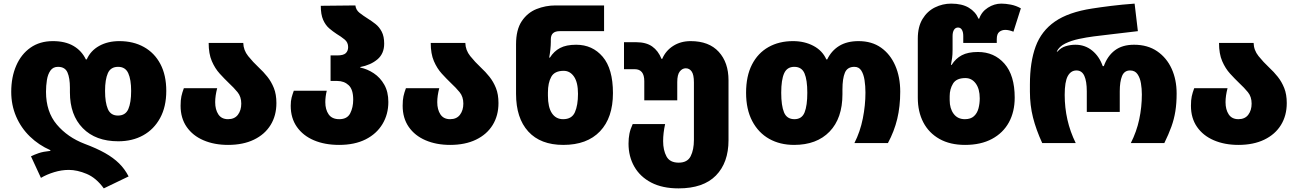

<svg xmlns="http://www.w3.org/2000/svg" viewBox="-20 -790 7166 1060"><path d="M553 250Q511 192 458.5 170Q406 148 360 148Q320 148 279 160.5Q238 173 206 192L151 73Q169 64 193.5 55.5Q218 47 258 43V39Q194 11 145 -36.5Q96 -84 69 -147Q42 -210 42 -283Q42 -364 69.5 -427.5Q97 -491 148.5 -527Q200 -563 272 -563Q340 -563 385.5 -536.5Q431 -510 454 -462H459Q480 -510 527.5 -536.5Q575 -563 639 -563Q716 -563 774.5 -530.5Q833 -498 865.5 -436.5Q898 -375 898 -288Q898 -201 864 -138.5Q830 -76 770.5 -43Q711 -10 633 -10Q508 -10 437 -82.5Q366 -155 366 -280V-306Q366 -359 352.5 -390Q339 -421 300 -421Q273 -421 258.5 -400.5Q244 -380 239 -348.5Q234 -317 234 -283Q234 -173 293.5 -102.5Q353 -32 447 4Q514 29 560 55Q606 81 637.5 112Q669 143 690 184ZM631 -152Q673 -152 688.5 -188Q704 -224 704 -288Q704 -351 688 -386Q672 -421 632 -421Q591 -421 575.5 -386Q560 -351 560 -288Q560 -224 575.5 -188Q591 -152 631 -152Z M1239 10Q1163 10 1103.5 -15.5Q1044 -41 1010.5 -89.5Q977 -138 977 -206Q977 -238 981.5 -258.5Q986 -279 995 -303H1179Q1168 -261 1168 -226Q1168 -185 1185.5 -158.5Q1203 -132 1239 -132Q1275 -132 1293.5 -156.5Q1312 -181 1312 -218Q1312 -256 1291.5 -281Q1271 -306 1244 -331Q1219 -355 1193 -383.5Q1167 -412 1149.5 -452.5Q1132 -493 1132 -553H1323Q1324 -513 1350 -480.5Q1376 -448 1410 -416Q1434 -394 1456 -366.5Q1478 -339 1492 -304Q1506 -269 1506 -221Q1506 -152 1474 -100Q1442 -48 1382 -19Q1322 10 1239 10Z M1852 10Q1773 10 1713 -15.5Q1653 -41 1619 -89.5Q1585 -138 1585 -206Q1585 -233 1590 -251.5Q1595 -270 1602 -289H1784Q1780 -273 1778 -257Q1776 -241 1776 -226Q1776 -185 1794.5 -158.5Q1813 -132 1853 -132Q1897 -132 1913.5 -164.5Q1930 -197 1930 -240Q1930 -296 1905 -319.5Q1880 -343 1842 -343H1805V-484H1842Q1876 -484 1889 -496.5Q1902 -509 1902 -530Q1902 -556 1882.5 -572Q1863 -588 1838 -603Q1818 -616 1797.5 -633.5Q1777 -651 1764 -680.5Q1751 -710 1751 -758L1942 -760Q1945 -735 1964.5 -719.5Q1984 -704 2011 -687Q2032 -674 2053 -657.5Q2074 -641 2087.5 -615Q2101 -589 2101 -549Q2101 -494 2064 -462.5Q2027 -431 1969 -420V-417Q2008 -409 2043.5 -385.5Q2079 -362 2101.5 -322.5Q2124 -283 2124 -227Q2124 -159 2091.5 -105Q2059 -51 1998.5 -20.5Q1938 10 1852 10Z M2465 10Q2389 10 2329.5 -15.5Q2270 -41 2236.5 -89.5Q2203 -138 2203 -206Q2203 -238 2207.5 -258.5Q2212 -279 2221 -303H2405Q2394 -261 2394 -226Q2394 -185 2411.5 -158.5Q2429 -132 2465 -132Q2501 -132 2519.5 -156.5Q2538 -181 2538 -218Q2538 -256 2517.5 -281Q2497 -306 2470 -331Q2445 -355 2419 -383.5Q2393 -412 2375.5 -452.5Q2358 -493 2358 -553H2549Q2550 -513 2576 -480.5Q2602 -448 2636 -416Q2660 -394 2682 -366.5Q2704 -339 2718 -304Q2732 -269 2732 -221Q2732 -152 2700 -100Q2668 -48 2608 -19Q2548 10 2465 10Z M3090 10Q2964 10 2896.5 -64Q2829 -138 2829 -272V-545Q2829 -626 2860.5 -673Q2892 -720 2942 -740Q2992 -760 3047 -760H3315V-618H3070Q3021 -618 3021 -573V-559Q3021 -541 3018.5 -517Q3016 -493 3012 -472H3016Q3038 -507 3072 -525Q3106 -543 3161 -543Q3251 -543 3307.5 -476.5Q3364 -410 3364 -276Q3364 -140 3292.5 -65Q3221 10 3090 10ZM3089 -132Q3137 -132 3154 -170.5Q3171 -209 3171 -272Q3171 -335 3149 -367Q3127 -399 3092 -399Q3042 -399 3023.5 -366Q3005 -333 3005 -279V-262Q3005 -198 3027 -165Q3049 -132 3089 -132Z M3726 250Q3637 250 3575.5 218Q3514 186 3482 130Q3450 74 3450 3Q3450 -27 3455 -52Q3460 -77 3473 -105H3652Q3641 -55 3641 -11Q3641 39 3659.5 73.5Q3678 108 3727 108Q3775 108 3793 72.5Q3811 37 3811 -18V-335Q3811 -378 3798.5 -395.5Q3786 -413 3766 -413Q3747 -413 3733 -395.5Q3719 -378 3719 -337V-236H3537V-342Q3537 -408 3484 -408H3425V-557H3492Q3547 -557 3580.5 -533.5Q3614 -510 3632 -465H3636Q3655 -510 3696.5 -536.5Q3738 -563 3793 -563Q3894 -563 3948 -504Q4002 -445 4002 -347V-16Q4002 108 3932.5 179Q3863 250 3726 250Z M4364 10Q4286 10 4226.5 -23.5Q4167 -57 4133 -121.5Q4099 -186 4099 -278Q4099 -370 4131.5 -433.5Q4164 -497 4222.5 -530Q4281 -563 4358 -563Q4422 -563 4471.5 -536.5Q4521 -510 4542 -462H4547Q4570 -510 4613 -536.5Q4656 -563 4720 -563Q4793 -563 4844 -527Q4895 -491 4922.5 -428Q4950 -365 4950 -284Q4950 -202 4933.5 -133.5Q4917 -65 4882 0H4697Q4729 -63 4743.5 -136Q4758 -209 4758 -279Q4758 -315 4753 -347.5Q4748 -380 4735 -400.5Q4722 -421 4697 -421Q4658 -421 4644.5 -388.5Q4631 -356 4631 -296V-270Q4631 -137 4560 -63.5Q4489 10 4364 10ZM4366 -132Q4407 -132 4422 -169.5Q4437 -207 4437 -278Q4437 -349 4421.5 -385Q4406 -421 4365 -421Q4325 -421 4309 -385Q4293 -349 4293 -278Q4293 -207 4308.5 -169.5Q4324 -132 4366 -132Z M5308 10Q5225 10 5166.5 -23Q5108 -56 5077.5 -114.5Q5047 -173 5047 -251V-577Q5047 -642 5073 -685Q5099 -728 5141.5 -749Q5184 -770 5231 -770Q5291 -770 5328.5 -747.5Q5366 -725 5382 -687H5386Q5399 -725 5434 -747.5Q5469 -770 5508 -770Q5532 -770 5560.5 -764.5Q5589 -759 5616 -744L5575 -615Q5550 -625 5530 -625Q5511 -625 5497 -614Q5483 -603 5483 -574V-553H5298V-591Q5298 -613 5290.5 -625.5Q5283 -638 5269 -638Q5255 -638 5247 -625.5Q5239 -613 5239 -591V-516Q5239 -488 5236.5 -470.5Q5234 -453 5230 -432H5234Q5256 -467 5290 -485Q5324 -503 5379 -503Q5469 -503 5525.5 -438.5Q5582 -374 5582 -251Q5582 -173 5550 -114.5Q5518 -56 5456.5 -23Q5395 10 5308 10ZM5307 -132Q5339 -132 5357 -148.5Q5375 -165 5382 -191.5Q5389 -218 5389 -247Q5389 -299 5367 -329Q5345 -359 5310 -359Q5260 -359 5241.5 -328.5Q5223 -298 5223 -259V-237Q5223 -191 5245 -161.5Q5267 -132 5307 -132Z M5734 0Q5700 -74 5683 -141.5Q5666 -209 5666 -284V-324Q5666 -447 5697.5 -533Q5729 -619 5804 -671Q5879 -723 6010 -743Q6054 -750 6114.5 -757.5Q6175 -765 6244 -770L6262 -618Q6189 -609 6126 -602Q6063 -595 6018 -589Q5979 -584 5936.5 -575Q5894 -566 5860.5 -549.5Q5827 -533 5814 -505H5818Q5837 -527 5863.5 -535Q5890 -543 5917 -543Q5970 -543 6009.5 -511Q6049 -479 6068 -425H6074Q6094 -481 6135 -512Q6176 -543 6241 -543Q6316 -543 6368.5 -507Q6421 -471 6448.5 -410.5Q6476 -350 6476 -274Q6476 -220 6469 -176Q6462 -132 6447 -90.5Q6432 -49 6408 0H6223Q6255 -63 6269.5 -131Q6284 -199 6284 -269Q6284 -300 6279 -330Q6274 -360 6260 -380.5Q6246 -401 6219 -401Q6187 -401 6174.5 -370Q6162 -339 6162 -286V-172H5980V-286Q5980 -341 5966.5 -371Q5953 -401 5923 -401Q5892 -401 5875 -370Q5858 -339 5858 -266Q5858 -196 5873 -129.5Q5888 -63 5919 0Z M6817 10Q6741 10 6681.5 -15.5Q6622 -41 6588.5 -89.5Q6555 -138 6555 -206Q6555 -238 6559.5 -258.5Q6564 -279 6573 -303H6757Q6746 -261 6746 -226Q6746 -185 6763.5 -158.5Q6781 -132 6817 -132Q6853 -132 6871.5 -156.5Q6890 -181 6890 -218Q6890 -256 6869.5 -281Q6849 -306 6822 -331Q6797 -355 6771 -383.5Q6745 -412 6727.5 -452.5Q6710 -493 6710 -553H6901Q6902 -513 6928 -480.5Q6954 -448 6988 -416Q7012 -394 7034 -366.5Q7056 -339 7070 -304Q7084 -269 7084 -221Q7084 -152 7052 -100Q7020 -48 6960 -19Q6900 10 6817 10Z"/></svg>

Font: Noto Sans Georgian Black
Style: Regular
Weight: 900
Designer: Monotype Design Team, Akaki Razmadze
Foundry: Google LLC
Version: Version 2.005; ttfautohint (v1.8.4.7-5d5b)